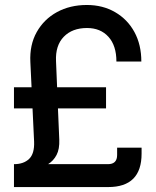

<svg xmlns="http://www.w3.org/2000/svg" viewBox="-20 -758 631 778"><path d="M36.6 0V-92.8Q75.7 -92.8 97.9 -114Q120.1 -135.3 118.2 -184.1L111.8 -318.8H36.6V-404.3H107.9L103 -506.8Q99.6 -576.2 128.9 -628.2Q158.2 -680.2 210.9 -709Q263.7 -737.8 332 -737.8Q396.5 -737.8 446.5 -708.7Q496.6 -679.7 524.7 -628.2Q552.7 -576.7 552.7 -508.8H451.7Q451.7 -573.2 419.4 -608.9Q387.2 -644.5 332.5 -644.5Q272.9 -644.5 238.5 -609.1Q204.1 -573.7 207 -510.3L211.4 -404.3H409.7V-318.8H214.8L220.2 -192.4Q221.7 -153.8 209.2 -130.1Q196.8 -106.4 174.8 -92.8H417.5Q454.6 -92.8 454.6 -129.9V-159.7H553.7V-135.3Q553.7 0 418.5 0Z"/></svg>

Font: Inter Display Medium
Style: Regular
Weight: 500
Designer: Rasmus Andersson
Foundry: rsms
Version: Version 4.001;git-9221beed3